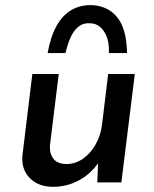

<svg xmlns="http://www.w3.org/2000/svg" viewBox="-20 -705 594 742"><path d="M185 17Q128 17 94.5 -17.5Q61 -52 67 -107L105 -419H207L173 -143Q171 -112 186 -92Q201 -72 236 -71Q271 -71 300.5 -91.5Q330 -112 350 -147.5Q370 -183 375 -229L398 -419H501L449 0H356L360 -96L364 -82Q347 -54 320 -31.5Q293 -9 258.5 4Q224 17 185 17ZM337 -685Q364 -684 388.5 -673Q413 -662 431.5 -640Q450 -618 460 -583.5Q470 -549 471 -500H401Q402 -541 391.5 -565.5Q381 -590 365 -602.5Q349 -615 328 -615Q303 -617 284.5 -603Q266 -589 254 -563Q242 -537 233 -500H164Q176 -566 200 -607.5Q224 -649 259 -668Q294 -687 337 -685Z"/></svg>

Font: Josefin Sans Thin Medium
Style: Italic
Weight: 500
Italic angle: -7°
Version: Version 2.000